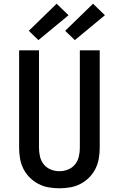

<svg xmlns="http://www.w3.org/2000/svg" viewBox="-20 -1006 640 1034"><path d="M300 8Q271 8 242 3Q213 -2 187 -15.5Q161 -29 140 -50Q119 -71 106 -97Q93 -123 88 -152Q83 -181 83 -210V-735H190V-210Q190 -186 195.5 -162.5Q201 -139 216 -120.5Q231 -102 253.5 -93Q276 -84 300 -84Q324 -84 346.5 -93Q369 -102 384 -120.5Q399 -139 404.5 -162.5Q410 -186 410 -210V-735H517V-210Q517 -181 512 -152Q507 -123 494 -97Q481 -71 460 -50Q439 -29 413 -15.5Q387 -2 358 3Q329 8 300 8ZM383 -790 331 -840 481 -986 545 -924ZM187 -790 135 -840 285 -986 349 -924Z"/></svg>

Font: Iosevka SS04 Semibold Extended
Style: Regular
Weight: 600
Width: 7
Monospace: yes
Designer: Belleve Invis
Foundry: Belleve Invis
Version: Version 19.0.0; ttfautohint (v1.8.4)